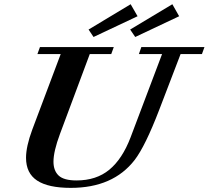

<svg xmlns="http://www.w3.org/2000/svg" viewBox="-20 -889 1002 922"><path d="M429.2 -711.4 405.3 -747.1 607.4 -868.7 640.6 -811ZM629.4 -711.4 605 -747.1 807.6 -868.7 840.3 -811ZM319.8 13.2Q211.4 13.2 158.2 -22Q105 -57.1 105 -131.3Q105 -185.5 134.8 -266.1L271.5 -629.4H159.7L171.9 -663.1H526.4L514.2 -629.4H411.1L268.1 -246.1Q236.8 -162.1 236.8 -112.8Q236.8 -69.3 261.7 -45.9Q286.6 -22.5 347.7 -22.5Q442.4 -22.5 504.9 -74Q567.4 -125.5 606.9 -229L758.3 -629.4H647L658.7 -663.1H961.9L949.7 -629.4H847.2L744.1 -360.4Q677.7 -187.5 626.5 -120.6Q522.9 13.2 319.8 13.2Z"/></svg>

Font: Elstob 10pt
Style: Bold Italic
Weight: 700
Italic angle: -20°
Designer: Peter S. Baker
Version: Version 1.015